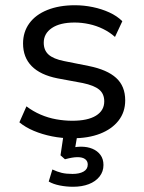

<svg xmlns="http://www.w3.org/2000/svg" viewBox="-20 -519 550 733"><path d="M255 9Q216 9 178.5 1.5Q141 -6 109 -19.5Q77 -33 54 -52L81 -113Q106 -94 135 -81.5Q164 -69 195 -63.5Q226 -58 256 -58Q315 -58 346.5 -77.5Q378 -97 378 -132Q378 -161 358.5 -177Q339 -193 296 -202L199 -220Q134 -233 101 -266.5Q68 -300 68 -353Q68 -397 92 -430Q116 -463 161 -481Q206 -499 266 -499Q300 -499 334 -492Q368 -485 397.5 -471.5Q427 -458 447 -438L419 -378Q399 -396 373.5 -408.5Q348 -421 320 -427Q292 -433 265 -433Q209 -433 178 -412Q147 -391 147 -356Q147 -327 165.5 -310.5Q184 -294 224 -286L319 -267Q389 -253 423.5 -221.5Q458 -190 458 -136Q458 -91 432.5 -58.5Q407 -26 362 -8.5Q317 9 255 9ZM259 194Q233 194 208 189Q183 184 166 174L180 128Q199 137 216 141Q233 145 257 145Q283 145 299 136Q315 127 315 109Q315 96 305 88.5Q295 81 276 81Q266 81 254.5 83Q243 85 228 89L211 74L225 -20H278L265 57L240 49Q252 45 265 43Q278 41 289 41Q314 41 333 49Q352 57 363.5 72.5Q375 88 375 111Q375 136 360 155Q345 174 319 184Q293 194 259 194Z"/></svg>

Font: Nunito Sans 10pt
Style: Regular
Weight: 400
Designer: Vernon Adams
Foundry: Vernon Adams
Version: Version 3.101;gftools[0.9.27]